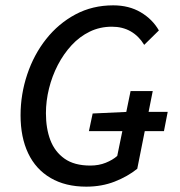

<svg xmlns="http://www.w3.org/2000/svg" viewBox="-20 -687 674 719"><path d="M303 12Q225 12 169.5 -20.5Q114 -53 85.5 -113Q57 -173 57 -255Q57 -334 82 -408.5Q107 -483 153 -541Q199 -599 262.5 -633Q326 -667 404 -667Q463 -667 507 -641Q551 -615 575 -573L520 -519Q500 -552 469.5 -569.5Q439 -587 399 -587Q354 -587 316 -568.5Q278 -550 248 -517.5Q218 -485 196.5 -443.5Q175 -402 163.5 -355.5Q152 -309 152 -263Q152 -206 168.5 -162.5Q185 -119 221.5 -93Q258 -67 318 -67Q350 -67 376 -77.5Q402 -88 419 -103L469 -346H552L494 -55Q458 -26 409.5 -7Q361 12 303 12ZM313 -196 327 -262 456 -268H608L594 -196Z"/></svg>

Font: Source Sans 3 ExtraLight Medium
Style: Italic
Weight: 500
Italic angle: -11°
Version: Version 3.052;hotconv 1.1.0;makeotfexe 2.6.0